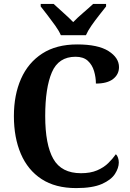

<svg xmlns="http://www.w3.org/2000/svg" viewBox="-20 -951 666 981"><path d="M369 10Q263 10 192.5 -36Q122 -82 86.5 -165Q51 -248 51 -358Q51 -466 87.5 -548.5Q124 -631 196 -677.5Q268 -724 374 -724Q481 -724 534.5 -690Q588 -656 588 -608Q588 -571 558 -547.5Q528 -524 470 -524Q470 -556 460.5 -588Q451 -620 428.5 -640.5Q406 -661 366 -661Q279 -661 245 -581.5Q211 -502 211 -358Q211 -212 252.5 -139Q294 -66 394 -66Q442 -66 476 -80.5Q510 -95 533 -117.5Q556 -140 572 -163Q579 -157 583 -145Q587 -133 587 -121Q587 -93 567.5 -62.5Q548 -32 500.5 -11Q453 10 369 10ZM291 -771Q281 -794 262 -820.5Q243 -847 223 -873Q203 -899 188 -918V-931H254Q273 -913 303 -886.5Q333 -860 354 -838Q375 -860 406 -886.5Q437 -913 456 -931H522V-918Q507 -899 486.5 -873Q466 -847 447.5 -820.5Q429 -794 419 -771Z"/></svg>

Font: Noto Serif Devanagari SemiCondensed
Style: Bold
Weight: 700
Width: 4
Designer: Universal Thirst, Indian Type Foundry and the Monotype Design Team
Foundry: Monotype Imaging Inc.
Version: Version 2.004; ttfautohint (v1.8.4.7-5d5b)